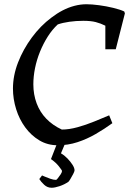

<svg xmlns="http://www.w3.org/2000/svg" viewBox="-20 -672 608 904"><path d="M252 12Q204 12 165.5 -11Q127 -34 99 -72Q71 -110 56 -158Q41 -206 41 -255Q41 -316 65 -378Q89 -440 130 -495.5Q171 -551 222 -589Q248 -609 275 -623Q302 -637 330.5 -644.5Q359 -652 387 -652Q412 -652 446 -647.5Q480 -643 513 -635Q546 -627 565 -618L568 -609L525 -440H476V-551Q454 -562 431 -568Q408 -574 372 -574Q338 -574 306.5 -569.5Q275 -565 252 -557Q226 -533 205 -500Q184 -467 168.5 -429Q153 -391 145 -351.5Q137 -312 137 -275Q137 -227 152.5 -185.5Q168 -144 198 -113Q228 -82 271 -62Q305 -62 345 -73Q385 -84 424 -100Q463 -116 494 -129L509 -92Q472 -65 430.5 -41Q389 -17 344.5 -2.5Q300 12 252 12ZM223 212Q203 212 188 198Q173 184 165 171L178 154Q178 154 189.5 159Q201 164 216.5 169.5Q232 175 244 175Q246 175 252.5 167Q259 159 265.5 149Q272 139 272 133Q272 130 257.5 111.5Q243 93 220 77L250 0H288L267 50Q283 59 297.5 74Q312 89 321.5 104Q331 119 331 130Q331 135 324.5 147.5Q318 160 311 171.5Q304 183 302 184Q283 197 260.5 204.5Q238 212 223 212Z"/></svg>

Font: Labrada
Style: Italic
Weight: 400
Italic angle: -7°
Designer: Mercedes Jáuregui
Foundry: Omnibus-Type Team
Version: Version 1.000